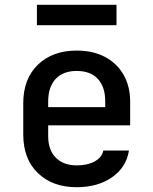

<svg xmlns="http://www.w3.org/2000/svg" viewBox="-20 -771 640 801"><path d="M300 10Q199 10 138 -49Q77 -108 77 -210V-340Q77 -442 138 -501Q199 -560 300 -560Q368 -560 418 -533.5Q468 -507 495.5 -459Q523 -411 523 -347V-248H181V-203Q181 -145 213 -113Q245 -81 300 -81Q345 -81 375 -97.5Q405 -114 411 -143H518Q507 -73 447.5 -31.5Q388 10 300 10ZM181 -347V-324H419V-348Q419 -409 388 -442Q357 -475 300 -475Q243 -475 212 -441.5Q181 -408 181 -347ZM134 -666V-751H466V-666Z"/></svg>

Font: JetBrains Mono SemiBold
Style: Regular
Weight: 472
Monospace: yes
Designer: Philipp Nurullin, Konstantin Bulenkov
Foundry: JetBrains
Version: Version 2.305; ttfautohint (v1.8.4.7-5d5b)